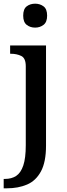

<svg xmlns="http://www.w3.org/2000/svg" viewBox="-34 -783 366 1043"><path d="M157 -633Q130 -633 111 -648Q92 -663 92 -698Q92 -734 111 -748.5Q130 -763 157 -763Q183 -763 202.5 -748.5Q222 -734 222 -698Q222 -663 202.5 -648Q183 -633 157 -633ZM-14 240V189H-7Q29 189 54 172.5Q79 156 92.5 116Q106 76 106 6V-423Q106 -467 81.5 -479Q57 -491 25 -491H21V-536H216V8Q216 97 188.5 148Q161 199 113 219.5Q65 240 3 240Z"/></svg>

Font: Noto Serif Lao Medium
Style: Regular
Weight: 500
Designer: Monotype Design Team
Foundry: Monotype Imaging Inc.
Version: Version 2.003; ttfautohint (v1.8.4.7-5d5b)